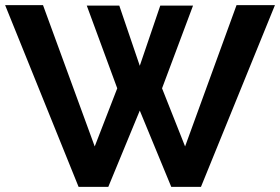

<svg xmlns="http://www.w3.org/2000/svg" viewBox="-20 -730 1094 750"><path d="M438 -385 319 -708H446L526 -473L606 -708H734L613 -385L703 -158L904 -710H1054L765 0H649L526 -298L403 0H287L0 -710H148L350 -158Z"/></svg>

Font: Raleway
Style: Bold
Weight: 700
Designer: Matt McInerney, Pablo Impallari, Rodrigo Fuenzalida
Foundry: Matt McInerney, Pablo Impallari, Rodrigo Fuenzalida
Version: Version 3.000